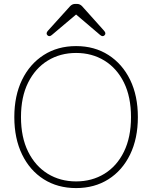

<svg xmlns="http://www.w3.org/2000/svg" viewBox="-20 -948 775 979"><path d="M368 11Q274 11 203 -34Q132 -79 92.5 -160.5Q53 -242 53 -351Q53 -460 92.5 -541Q132 -622 203 -667.5Q274 -713 368 -713Q462 -713 533 -667.5Q604 -622 643.5 -541Q683 -460 683 -351Q683 -242 643.5 -160.5Q604 -79 533 -34Q462 11 368 11ZM368 -23Q449 -23 512.5 -62Q576 -101 612 -174.5Q648 -248 648 -351Q648 -454 612 -527Q576 -600 512.5 -639Q449 -678 368 -678Q287 -678 223.5 -639Q160 -600 123.5 -527Q87 -454 87 -351Q87 -248 123.5 -174.5Q160 -101 223.5 -62Q287 -23 368 -23ZM338 -917Q349 -928 363 -928H373Q387 -928 398 -917L510 -792Q523 -778 513 -768Q503 -758 489 -771L368 -874L246 -771Q232 -758 222 -768Q212 -778 225 -792Z"/></svg>

Font: Zen Maru Gothic Light
Style: Regular
Weight: 300
Designer: Yoshimichi Ohira
Foundry: Positype
Version: Version 1.001